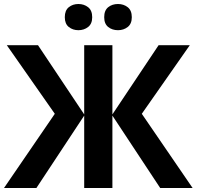

<svg xmlns="http://www.w3.org/2000/svg" viewBox="-20 -940 983 960"><path d="M254 -371 14 -714H170L401 -368V-714H542V-368L773 -714H929L689 -371L943 0H781L542 -362V0H401V-362L162 0H0ZM304 -854Q304 -888 324 -904Q344 -920 372 -920Q400 -920 420.5 -904Q441 -888 441 -854Q441 -821 420.5 -805Q400 -789 372 -789Q344 -789 324 -805Q304 -821 304 -854ZM501 -854Q501 -888 521 -904Q541 -920 570 -920Q598 -920 618.5 -904Q639 -888 639 -854Q639 -821 618.5 -805Q598 -789 570 -789Q541 -789 521 -805Q501 -821 501 -854Z"/></svg>

Font: Noto Sans
Style: Bold
Weight: 700
Designer: Monotype Design Team
Foundry: Monotype Imaging Inc.
Version: Version 2.000;GOOG;noto-source:20170915:90ef993387c0; ttfaut